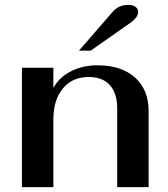

<svg xmlns="http://www.w3.org/2000/svg" viewBox="-20 -768 688 788"><path d="M70 -490H199V-407Q222 -450 270.5 -475Q319 -500 380 -500Q478 -500 534 -450Q590 -400 590 -312V0H461V-322Q461 -385 431 -418.5Q401 -452 344 -452Q277 -452 238 -405Q199 -358 199 -278V0H70ZM441 -718Q455 -734 471 -741Q487 -748 507 -748Q525 -748 536 -740Q547 -732 547 -718Q547 -695 506 -668L352 -560H304Z"/></svg>

Font: Fahkwang SemiBold
Style: Regular
Weight: 600
Designer: Suppakit Chalermlarp | Katatrad Co.,Ltd.
Foundry: Cadson Demak Co.,Ltd.
Version: Version 1.000; ttfautohint (v1.6)